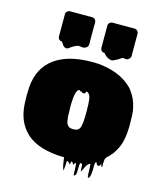

<svg xmlns="http://www.w3.org/2000/svg" viewBox="-125 -859 891 1044"><g transform="rotate(15 321.0 -337.0)"><path d="M612 -276Q613 -260 612.5 -244Q612 -228 611 -213Q609 -182 602 -155.5Q595 -129 582 -107Q578 -100 574 -93Q570 -86 565 -79Q560 -73 554 -68Q554 -67 553.5 -66.5Q553 -66 553 -66Q549 -60 543 -56Q542 -55 541 -54Q540 -53 538 -51Q537 -50 536 -49Q535 -48 534 -47L528 -34Q528 -30 528 -26.5Q528 -23 527 -19Q526 -12 527 -0.5Q528 11 523 7Q520 4 519.5 -0.5Q519 -5 519 -9Q519 -7 517 -5Q516 -2 513.5 1.5Q511 5 507 6Q500 9 495.5 1.5Q491 -6 489 -10Q489 -10 489 -10.5Q489 -11 488 -12Q481 1 482 17.5Q483 34 481 50Q481 54 480 59.5Q479 65 478 70Q477 76 473 81Q473 84 469 84Q465 82 465 79Q463 62 463 44Q463 26 461 9Q461 9 460.5 8.5Q460 8 459 8Q456 9 453 11Q450 13 448 15Q441 22 436 32Q433 38 430.5 44Q428 50 425 55Q424 56 422.5 59.5Q421 63 421 62Q419 51 419 40Q419 29 417 19Q419 19 411.5 18.5Q404 18 405 19Q403 35 403 51Q403 67 401 83Q401 84 397.5 87Q394 90 393 91Q392 92 390.5 92.5Q389 93 389 92Q387 75 387 57.5Q387 40 384 23Q381 24 379 26Q377 28 377 28Q376 29 375.5 31.5Q375 34 373 36Q372 36 368 32Q367 30 366.5 28Q366 26 364 25Q364 24 363.5 24Q363 24 363 24Q362 23 362 23.5Q362 24 361 23H355Q355 27 355 31Q355 35 353 40Q353 40 345 31Q340 26 340 26.5Q340 27 337 26Q333 26 333 25Q332 39 331.5 52.5Q331 66 329 80Q329 82 327.5 78Q326 74 325 72Q324 69 323 66.5Q322 64 321 61Q318 48 316.5 35.5Q315 23 313 10H307Q171 7 102 -53L96 -59Q37 -115 31 -213Q28 -260 31 -307Q39 -418 115.5 -474Q192 -530 325 -530H334Q348 -530 362 -529Q376 -528 389 -526Q391 -526 392 -525Q495 -510 557 -447Q559 -445 562.5 -440.5Q566 -436 567 -434Q595 -397 605 -351Q605 -350 605.5 -349Q606 -348 606 -347Q610 -330 611 -311.5Q612 -293 612 -276ZM294 -157Q297 -155 301 -153Q312 -150 318 -150Q324 -150 330 -151H336Q340 -153 343.5 -154.5Q347 -156 350 -158Q358 -166 360.5 -177Q363 -188 364 -198Q365 -204 365.5 -211Q366 -218 366 -225Q367 -239 367 -258Q367 -277 366 -292Q366 -297 366 -302Q366 -307 365 -311Q365 -315 364.5 -318.5Q364 -322 364 -326Q361 -352 350 -361Q346 -365 344.5 -365.5Q343 -366 341 -366Q340 -366 339 -366.5Q338 -367 337 -366Q336 -365 335.5 -361.5Q335 -358 333 -356Q332 -354 327.5 -353.5Q323 -353 321 -354Q315 -355 310 -360H304Q303 -361 302 -362.5Q301 -364 299 -365Q296 -365 293 -362Q286 -356 283 -345.5Q280 -335 278 -321Q277 -318 277 -313Q277 -310 276.5 -306.5Q276 -303 276 -299Q275 -291 275 -280Q275 -269 275 -258Q275 -251 275.5 -244.5Q276 -238 276 -231Q276 -224 276 -217Q276 -210 277 -205Q279 -187 281.5 -177Q284 -167 294 -157ZM286 -744Q287 -739 286.5 -733Q286 -727 286 -722V-638Q286 -633 286.5 -627Q287 -621 286 -616Q284 -602 272 -597Q262 -591 248 -594Q234 -597 223 -593Q209 -588 195 -578Q189 -574 182 -569Q175 -564 167 -566Q162 -567 158 -570Q154 -573 151 -577Q147 -582 144.5 -586.5Q142 -591 139 -595H134Q133 -595 132.5 -595.5Q132 -596 131 -596Q116 -601 116 -619V-742Q116 -752 123 -758.5Q130 -765 140 -765H243Q248 -765 254 -765.5Q260 -766 265 -765Q284 -763 286 -744ZM523 -608 519 -602Q509 -590 494 -593Q491 -593 488 -594Q485 -595 482 -594Q477 -593 472 -589Q467 -585 462 -582Q450 -575 437 -569Q424 -563 410 -570Q402 -573 394 -579Q385 -586 378 -595H373Q372 -595 371.5 -595.5Q371 -596 370 -596Q355 -601 355 -619V-742Q355 -752 362 -758.5Q369 -765 379 -765H482Q487 -765 493 -765.5Q499 -766 504 -765Q513 -764 519 -757.5Q525 -751 525 -742V-634Q525 -627 525.5 -620.5Q526 -614 523 -608Z"/></g></svg>

Font: Rubik Wet Paint
Style: Regular
Weight: 400
Designer: Hubert and Fischer, NaN
Foundry: Hubert and Fischer, NaN
Version: Version 2.200